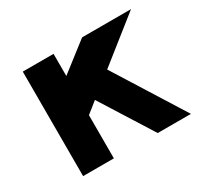

<svg xmlns="http://www.w3.org/2000/svg" viewBox="-107 -612 789 751"><g transform="rotate(-30 288.0 -236.0)"><path d="M71 0V-472H210V-372L339 -472H560L361 -314L558 0H408L260 -235L210 -195V0Z"/></g></svg>

Font: Lil Grotesk Black
Style: Regular
Weight: 900
Designer: Bastien Sozeau
Foundry: NBR — Bastien Sozeau
Version: Version 3.003; ttfautohint (v1.8.4.7-5d5b);gftools[0.9.33]